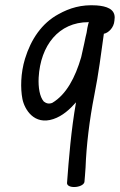

<svg xmlns="http://www.w3.org/2000/svg" viewBox="-20 -486 465 745"><path d="M77 -258C60 -202 59 -143 67 -102C75 -62 112 1 187 -24C223 -36 251 -62 275 -89C256 18 247 131 240 225C242 249 310 242 308 216C309 202 310 196 312 164C315 80 327 -21 346 -117C363 -202 372 -277 383 -355C400 -358 422 -378 424 -406L425 -418C425 -451 394 -462 355 -465C296 -469 250 -455 207 -431C142 -396 100 -333 77 -258ZM130 -185C137 -310 208 -400 323 -400C323 -400 325 -401 325 -402L322 -391C320 -383 318 -374 316 -359C314 -349 310 -336 307 -318L295 -264C272 -185 237 -119 183 -87C171 -82 160 -84 150 -92C134 -110 128 -147 130 -185Z"/></svg>

Font: Stray Cat
Style: ExBdObl
Weight: 800
Version: Version 1.0